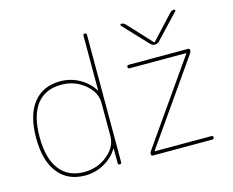

<svg xmlns="http://www.w3.org/2000/svg" viewBox="-104 -902 1291 1063"><g transform="rotate(-15 541.0 -370.0)"><path d="M796 -601 665 -740Q663 -743 664.5 -746.5Q666 -750 670 -750Q683 -750 693 -740L819 -604H821H823L949 -740Q959 -750 972 -750Q976 -750 978 -746.5Q980 -743 977 -740L846 -601Q835 -590 821 -590Q807 -590 796 -601ZM647 -28 975 -497V-499Q975 -500 974 -500H651Q641 -500 641 -510Q641 -520 651 -520H991Q1001 -520 1001 -510Q1001 -500 995 -492L667 -23V-21Q667 -20 668 -20H991Q1001 -20 1001 -10Q1001 0 991 0H651Q641 0 641 -10Q641 -20 647 -28ZM261 -510Q168 -510 119.5 -446.5Q71 -383 71 -260Q71 -139 120 -74.5Q169 -10 261 -10Q337 -10 394 -56.5Q451 -103 451 -165V-355Q451 -417 394 -463.5Q337 -510 261 -510ZM261 10Q161 10 106 -60.5Q51 -131 51 -260Q51 -390 105.5 -460Q160 -530 261 -530Q320 -530 370.5 -501.5Q421 -473 448 -428Q448 -427 450 -427Q451 -427 451 -428V-740Q451 -750 461 -750Q471 -750 471 -740V-10Q471 0 461 0Q451 0 451 -10V-92Q451 -93 450 -93Q448 -93 448 -92Q421 -47 370.5 -18.5Q320 10 261 10Z"/></g></svg>

Font: Rounded Mplus 1c Thin
Style: Regular
Weight: 250
Version: Version 1.059.20150529